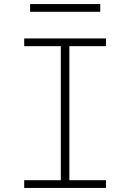

<svg xmlns="http://www.w3.org/2000/svg" viewBox="-20 -924 640 944"><path d="M99 0V-38H279V-697H99V-735H501V-697H321V-38H501V0ZM128 -866V-904H473V-866Z"/></svg>

Font: Iosevka Extralight Extended
Style: Regular
Weight: 200
Width: 7
Monospace: yes
Designer: Belleve Invis
Foundry: Belleve Invis
Version: Version 32.5.0; ttfautohint (v1.8.4)